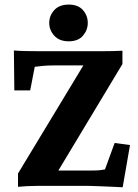

<svg xmlns="http://www.w3.org/2000/svg" viewBox="-20 -791 589 817"><path d="M502 5.9Q488.3 4.9 461.4 3.9Q434.6 2.9 405.8 1.5Q377 0 358.4 0H137.7Q116.2 0 96.2 1Q76.2 2 56.6 3.9V-52.7L361.3 -556.6V-512.7H213.9Q181.6 -512.7 163.1 -510.7Q144.5 -508.8 127.9 -506.8L108.4 -406.2H41L39.1 -576.2Q62.5 -574.2 91.8 -573.7Q121.1 -573.2 139.6 -573.2H422.9Q442.4 -573.2 461.9 -573.7Q481.4 -574.2 501 -575.2V-518.6L203.1 -23.4V-65.4H366.2Q388.7 -65.4 400.9 -66.4Q413.1 -67.4 426.8 -70.3L467.8 -182.6L533.2 -173.8ZM272.5 -615.2Q232.4 -615.2 210.9 -639.2Q189.5 -663.1 189.5 -693.4Q189.5 -724.6 210.9 -748Q232.4 -771.5 272.5 -771.5Q312.5 -771.5 333 -748Q353.5 -724.6 353.5 -693.4Q353.5 -663.1 333 -639.2Q312.5 -615.2 272.5 -615.2Z"/></svg>

Font: Crimson Pro ExtraBold
Style: Regular
Weight: 800
Designer: Jacques Le Bailly
Foundry: Baron von Fonthausen
Version: Version 1.003